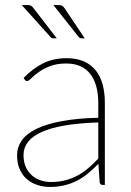

<svg xmlns="http://www.w3.org/2000/svg" viewBox="-20 -731 518 759"><path d="M368.5 -247Q217.5 -242 145.2 -209.5Q73 -177 73 -118Q73 -90.5 82.2 -70.5Q91.5 -50.5 106.8 -37.2Q122 -24 141.5 -17.8Q161 -11.5 181.5 -11.5Q213.5 -11.5 240 -18.8Q266.5 -26 289 -38.5Q311.5 -51 331 -68Q350.5 -85 368.5 -104ZM73.5 -423Q110.5 -461 151 -481Q191.5 -501 243.5 -501Q282 -501 310.5 -488.8Q339 -476.5 357.8 -453.5Q376.5 -430.5 385.5 -397.8Q394.5 -365 394.5 -324V0H385.5Q375.5 0 374 -10.5L369 -83.5Q348.5 -62.5 328 -45.5Q307.5 -28.5 284.5 -16.8Q261.5 -5 235 1.5Q208.5 8 176.5 8Q153 8 130 1Q107 -6 88.5 -21Q70 -36 58.8 -59.8Q47.5 -83.5 47.5 -117Q47.5 -149.5 66.2 -176Q85 -202.5 124.5 -221.8Q164 -241 224.5 -252.2Q285 -263.5 368.5 -265.5V-324Q368.5 -398 336.5 -439Q304.5 -480 241.5 -480Q204 -480 177 -469.2Q150 -458.5 132 -445.2Q114 -432 103.2 -421.2Q92.5 -410.5 87 -410.5Q82 -410.5 78 -416ZM211 -711Q221 -711 225.8 -708.2Q230.5 -705.5 235.5 -698L315 -579.5H302.5Q294.5 -579.5 290.5 -585.5L191 -711ZM88.5 -711Q98.5 -711 103 -708.2Q107.5 -705.5 113 -698L204.5 -579.5H191Q183 -579.5 179 -585.5L66 -711Z"/></svg>

Font: Lato ExtraLight
Style: Regular
Weight: 275
Designer: Lukasz Dziedzic with Adam Twardoch and Botio Nikoltchev
Foundry: tyPoland Lukasz Dziedzic
Version: Version 2.015; 2015-08-06; http://www.latofonts.com/